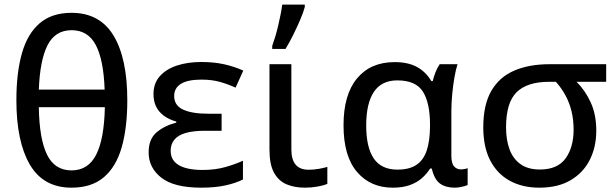

<svg xmlns="http://www.w3.org/2000/svg" viewBox="-20 -823 2733 852"><path d="M544.9 -378.9Q544.9 -255.9 520 -169.2Q495.1 -82.5 440.7 -36.4Q386.2 9.8 297.4 9.8Q172.4 9.8 112.5 -92.5Q52.7 -194.8 52.7 -378.4Q52.7 -501 77.6 -587.6Q102.5 -674.3 156.5 -720.2Q210.4 -766.1 297.4 -766.1Q422.9 -766.1 483.9 -665Q544.9 -564 544.9 -378.9ZM297.4 -66.9Q371.6 -66.9 407 -137Q442.4 -207 445.3 -347.2H152.3Q154.3 -208.5 188.2 -137.7Q222.2 -66.9 297.4 -66.9ZM297.9 -689Q225.1 -689 191.2 -622.8Q157.2 -556.6 152.3 -425.3H444.3Q439.9 -556.6 405.3 -622.8Q370.6 -689 297.9 -689Z M963.4 -318.4V-242.7H889.2Q837.4 -242.7 803.7 -232.9Q770 -223.1 753.7 -203.1Q737.3 -183.1 737.3 -153.8Q737.3 -124 754.6 -105.2Q772 -86.4 803.7 -77.6Q835.4 -68.8 878.4 -68.8Q934.6 -68.8 979.5 -81.5Q1024.4 -94.2 1058.1 -109.9V-26.4Q1025.9 -10.3 980.2 -0.2Q934.6 9.8 872.6 9.8Q752.4 9.8 696 -34.4Q639.6 -78.6 639.6 -146.5Q639.6 -206.1 675 -235.8Q710.4 -265.6 762.2 -278.8V-283.7Q714.4 -296.9 687.7 -327.4Q661.1 -357.9 661.1 -405.8Q661.1 -453.1 689 -484.6Q716.8 -516.1 764.6 -532Q812.5 -547.9 873 -547.9Q929.7 -547.9 974.6 -537.8Q1019.5 -527.8 1059.6 -509.8L1025.4 -434.1Q992.2 -449.2 956.3 -459.5Q920.4 -469.7 873.5 -469.7Q813.5 -469.7 783.2 -451.2Q752.9 -432.6 752.9 -397Q752.9 -355 792.5 -336.7Q832 -318.4 902.8 -318.4Z M1272.9 -538.1V-160.2Q1272.9 -114.7 1292 -92.3Q1311 -69.8 1349.6 -69.8Q1371.6 -69.8 1394.5 -73.7Q1417.5 -77.6 1432.6 -82.5V-7.3Q1417 0 1389.2 4.9Q1361.3 9.8 1333 9.8Q1287.1 9.8 1251.7 -5.1Q1216.3 -20 1196 -56.6Q1175.8 -93.3 1175.8 -158.7V-538.1ZM1188 -606V-619.6Q1194.8 -638.2 1201.7 -661.1Q1208.5 -684.1 1214.4 -709.2Q1220.2 -734.4 1225.1 -758.5Q1230 -782.7 1232.4 -802.7H1332.5V-792Q1326.2 -768.1 1312.3 -735.6Q1298.3 -703.1 1281.5 -668.9Q1264.6 -634.8 1247.1 -606Z M1743.7 -70.3Q1795.9 -70.3 1827.4 -91.1Q1858.9 -111.8 1873.3 -154.3Q1887.7 -196.8 1888.2 -262.2V-269.5Q1888.2 -366.2 1856.7 -416.3Q1825.2 -466.3 1743.2 -466.3Q1672.9 -466.3 1638.9 -415Q1605 -363.8 1605 -266.1Q1605 -168.9 1638.7 -119.6Q1672.4 -70.3 1743.7 -70.3ZM1722.7 9.8Q1624 9.8 1564.2 -60.1Q1504.4 -129.9 1504.4 -267.1Q1504.4 -403.3 1564.5 -475.3Q1624.5 -547.4 1731.4 -547.4Q1790.5 -547.4 1829.8 -526.1Q1869.1 -504.9 1894 -463.4H1900.4Q1904.3 -481.4 1912.4 -502Q1920.4 -522.5 1931.2 -538.1H2010.3Q2002.9 -515.6 1996.8 -481Q1990.7 -446.3 1986.8 -406.2Q1982.9 -366.2 1982.9 -327.6V-131.8Q1982.9 -97.7 1995.1 -84.5Q2007.3 -71.3 2024.9 -71.3Q2032.7 -71.3 2041.7 -73Q2050.8 -74.7 2055.2 -76.7V-2.4Q2050.3 0.5 2040.8 3.2Q2031.2 5.9 2020 7.8Q2008.8 9.8 1998 9.8Q1957.5 9.8 1932.4 -8.5Q1907.2 -26.9 1896 -75.2H1888.7Q1874 -51.8 1852.3 -32.5Q1830.6 -13.2 1798.8 -1.7Q1767.1 9.8 1722.7 9.8Z M2626 -243.2Q2626 -170.9 2597.2 -113.8Q2568.4 -56.6 2512.2 -23.4Q2456.1 9.8 2373 9.8Q2297.9 9.8 2241.7 -21.2Q2185.5 -52.2 2155 -111.8Q2124.5 -171.4 2124.5 -257.8Q2124.5 -357.4 2159.9 -419.2Q2195.3 -481 2261.5 -509.5Q2327.6 -538.1 2418.9 -538.1H2669.9V-460H2538.6Q2577.1 -421.4 2601.6 -367.9Q2626 -314.5 2626 -243.2ZM2225.6 -257.8Q2225.6 -202.6 2241 -160.6Q2256.3 -118.7 2289.6 -94.7Q2322.8 -70.8 2375.5 -70.8Q2454.1 -70.8 2489.7 -120.1Q2525.4 -169.4 2525.4 -247.6Q2525.4 -290.5 2516.4 -328.4Q2507.3 -366.2 2489.7 -398.9Q2472.2 -431.6 2446.8 -460H2416.5Q2319.3 -460 2272.5 -413.8Q2225.6 -367.7 2225.6 -257.8Z"/></svg>

Font: Open Sans Medium
Style: Regular
Weight: 500
Designer: Monotype Design Team
Foundry: Monotype Imaging Inc.
Version: Version 3.000